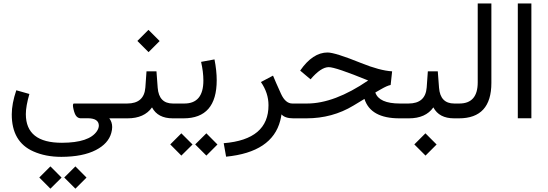

<svg xmlns="http://www.w3.org/2000/svg" viewBox="-20 -702 3253 1139"><path d="M361 351 427.3 285.1 493.2 351.5 427.3 417.3ZM213.1 351 279 285.1 345.3 351.5 279 417.3ZM432.6 -13.2Q422.9 -24.4 416 -54.2Q408.7 -84.5 417.5 -87.9H702.6Q711.9 -87.9 711.9 -51.3V-42Q711.9 0 702.6 0H672.4H628.4Q645.5 22 645.5 51.8Q645.5 67.9 640.1 86.9Q622.6 149.9 548.8 188Q471.7 228 344.2 228.5Q250 228.5 178.2 196.3Q49.3 139.6 49.8 -23.9Q49.8 -86.9 76.7 -166.5L154.3 -144.5Q133.3 -71.8 133.3 -24.9Q133.3 145.5 347.7 145Q509.3 144.5 555.2 75.7Q566.4 58.6 566.4 42.5Q565.4 0 501 -0.5H455.6Q441.9 -2 432.6 -13.2Z M881.8 -64.9Q835.9 0 736.8 0H695.8Q668.9 0 668.9 -42V-51.3Q668.9 -87.9 695.8 -87.9H734.4Q835 -87.9 842.3 -182.6L849.1 -278.8H908.2L915.5 -181.2Q922.9 -87.9 1005.9 -87.9H1009.8Q1018.6 -87.9 1018.6 -46.9V-42Q1018.6 0 1009.8 0H1004.9Q916 0 881.8 -64.9ZM794.9 -459.1 860.7 -524.9 927 -458.6 861.2 -392.7Z M1068.8 0H1002.4Q975.1 0 975.1 -42V-51.3Q975.1 -87.9 1002.4 -87.9H1073.7Q1186.5 -87.9 1186.5 -224.1Q1186.5 -275.9 1172.9 -335L1252.4 -349.6Q1265.6 -282.7 1265.6 -226.1Q1265.6 0 1068.8 0ZM1137.9 154.7 1204.2 88.9 1270 155.2 1204.2 221ZM990 154.7 1055.8 88.9 1122.2 155.2 1055.8 221Z M1649.9 -23.4Q1647.5 -5.9 1642.6 13.2Q1594.2 200.7 1321.3 227.5L1307.1 147.5Q1573.7 126 1572.8 -78.1Q1572.8 -150.4 1527.8 -215.3L1599.6 -253.4Q1613.3 -219.7 1647 -145.5Q1673.3 -87.9 1714.4 -87.9H1728Q1736.8 -87.9 1736.8 -53.7V-42Q1736.8 0 1728 0H1719.7Q1670.9 0 1649.9 -23.4Z M1801.3 -87.9Q1963.9 -87.9 2164.1 -224.6Q1970.7 -303.7 1930.2 -303.7Q1883.8 -303.7 1822.3 -231.4L1760.7 -283.2Q1835 -390.6 1923.3 -390.6Q1967.3 -390.6 2122.1 -328.1Q2232.9 -283.2 2306.2 -278.8L2297.4 -197.8Q2277.3 -194.3 2238.8 -171.9Q2222.7 -162.6 2206.5 -153.3Q2228.5 -87.9 2352.5 -87.9H2373.5Q2382.8 -87.9 2382.8 -53.7V-42Q2382.8 0 2373.5 0H2349.6Q2178.7 0 2142.1 -115.2Q2109.9 -95.7 2076.7 -75.7Q1951.7 0 1797.9 0H1720.7Q1693.4 0 1693.4 -42V-51.3Q1693.4 -87.9 1720.7 -87.9Z M2550.8 -64.9Q2504.9 0 2405.8 0H2364.7Q2337.9 0 2337.9 -42V-51.3Q2337.9 -87.9 2364.7 -87.9H2403.3Q2503.9 -87.9 2511.2 -182.6L2518.1 -278.8H2577.1L2584.5 -181.2Q2591.8 -87.9 2674.8 -87.9H2678.7Q2687.5 -87.9 2687.5 -46.9V-42Q2687.5 0 2678.7 0H2673.8Q2585 0 2550.8 -64.9ZM2437.9 154.7 2503.8 88.9 2570.1 155.2 2504.3 221Z M2671.9 0Q2644.5 0 2644.5 -42V-51.3Q2644.5 -87.9 2671.9 -87.9H2705.1Q2814 -87.9 2814 -213.4V-681.6H2895V-210.4Q2895 0 2702.6 0Z M3051.8 -681.6H3132.3V-0.5H3051.8Z"/></svg>

Font: Nahid FD
Style: FD
Weight: 400
Foundry: DejaVu fonts team - Redesigned by Saber Rastikerdar
Version: Version 0.3.0